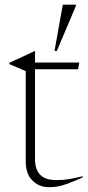

<svg xmlns="http://www.w3.org/2000/svg" viewBox="-20 -772 364 798"><path d="M125.5 -110Q125.5 -68 146.8 -45.8Q168 -23.5 214 -23.5Q241.5 -23.5 265 -27.2Q288.5 -31 323.5 -39.5V-34.5Q282.5 -16.5 259 -8Q235.5 0.5 219 3.2Q202.5 6 182.5 6Q143.5 6 115.2 -21.2Q87 -48.5 87 -100.5V-476.5L19 -505.5V-511Q42.5 -522 53 -526.8Q63.5 -531.5 70 -534.5Q76.5 -537.5 87.8 -542.8Q99 -548 123.5 -559.5H125.5V-512H309.5L304.5 -484H125.5ZM206.5 -560 241 -752.5H295.5V-747.5L216 -560Z"/></svg>

Font: Newsreader 72pt ExtraLight
Style: Regular
Weight: 275
Designer: Hugues Gentile
Foundry: Production Type
Version: Version 1.003; ttfautohint (v1.8.3)